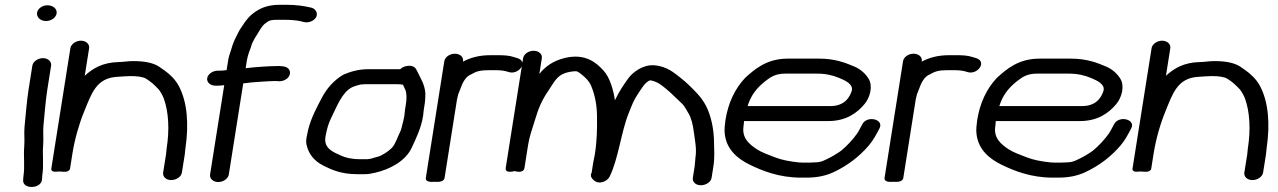

<svg xmlns="http://www.w3.org/2000/svg" viewBox="-20 -721 5200 781"><path d="M111.6 -454 96.1 -356C88.7 -308.8 84.6 -253.1 79.9 -206.4C77.2 -179 80.8 -151.8 78.7 -127.3C74.8 -83.6 81.9 -45.3 75.2 -3C75.2 -2.8 75.1 -2.4 75.1 -2.1L74.1 11.9C71.5 50.6 149.8 48.3 151 7.4L151.8 -5.4C158.9 -51.3 152 -89.5 155.6 -131.7C157.7 -157.1 154.4 -184.8 156.7 -209.6C161.2 -255.5 165.2 -310.5 172.4 -356L187.9 -454C190.5 -470.5 175.2 -484.5 154.6 -484.5C134 -484.5 114.3 -470.5 111.6 -454ZM130.8 -669.5C128 -651.8 143.6 -635.5 167.3 -635.5C189.3 -635.5 207.7 -650 210.3 -666.5C213.3 -685.7 194.6 -699.5 173 -699.5C152.2 -699.5 133.4 -686.2 130.8 -669.5Z M655.4 -93 643.6 -19C641.1 -3 654.9 11.5 676.3 11.5C696.9 11.5 717.2 -2 719.9 -19L731.6 -93C732.8 -100.8 732.7 -107.5 734.2 -117.5C748.7 -215.1 742.2 -305.3 707.4 -371.1C689.5 -405 659.4 -428.5 626.9 -450C601.5 -466.8 563.6 -472.5 521.1 -472.5C498.7 -472.5 484.4 -468.9 462.4 -468.5C397.8 -467.2 357.2 -442.8 324.7 -412.7L342.5 -525C345.1 -541.5 329.8 -555.5 309.2 -555.5C288.6 -555.5 268.9 -541.5 266.3 -525L188.7 -35C187.4 -26.9 195 -22.2 203.2 -22.5L223.6 -23.4C226.2 -23 231.5 -22.5 235.4 -22.5H247.3C254 -22.5 263.7 -27.4 264.9 -35L274.7 -97C283.9 -155 301.5 -216.2 321.8 -266C352.2 -340.5 371.4 -403.8 456.5 -408.5C478.7 -409.7 494.1 -411.5 511.4 -411.5C538.2 -411.5 561.7 -408.6 574.5 -400.7C594.4 -388.6 609.7 -374.1 624.9 -357.8C631.3 -350.8 641.9 -332.2 646.4 -319.9C665.8 -266.1 670.1 -193.7 657.7 -116C656.5 -108 656.5 -100.2 655.4 -93Z M856.1 -372.5H864.8C875.6 -372.5 881.7 -373.3 892.1 -374.6L834.5 -11C831.9 5.5 847.2 19.5 867.8 19.5C888.4 19.5 908.1 5.5 910.7 -11L969.4 -381.8C990.9 -384.9 1016.3 -387.1 1039.8 -388.5L1072.7 -390.5C1082.5 -391.1 1090.1 -391.5 1099.8 -391.5L1115.3 -390.5C1115.5 -390.5 1116.1 -390.5 1116.5 -390.5C1136.5 -390.5 1156.6 -403.4 1159.3 -420.5C1161.7 -435.6 1152.3 -450.3 1127 -451.6L1113.8 -452.5C1113.5 -452.5 1112.9 -452.5 1112.5 -452.5C1100.5 -452.5 1088.4 -452.2 1076.2 -451.5L1043.3 -449.5C1021.8 -448.1 1001.6 -446.2 979.2 -443.6L984.5 -477C986.3 -488 989.4 -497.2 993.2 -509.1L999.5 -525.8C999.6 -526 999.7 -526.2 999.7 -526.4L1004.7 -542.2C1005.6 -545.1 1007.3 -548.5 1009.5 -552.3L1016.5 -565.8C1030.9 -586.9 1041.4 -610.8 1056.2 -623.6L1071.1 -634.2C1076.7 -638.1 1087.2 -640.5 1107.3 -640.5H1137.3C1161.5 -640.5 1186.8 -638.6 1205.4 -634.1C1211.4 -632.6 1227.6 -625.8 1246.4 -634.4C1281.4 -650.4 1271.2 -684 1245.7 -690C1218.9 -696.4 1185.2 -701.5 1147 -701.5H1117C1066.2 -701.5 1034.1 -686.4 1005.4 -663.3C982.7 -644.9 968.5 -619 955.3 -599.9C955 -599.6 954.6 -598.9 954.4 -598.4L947.1 -584.4C939.9 -570.4 930.7 -552.6 925 -534.5L919.8 -517.5C916.6 -506.9 910.7 -492.6 908.3 -477L901.8 -435.8C892.6 -434.6 884.5 -433.5 874.5 -433.5H865.8C845.2 -433.5 825.4 -419.5 822.8 -403C820.2 -386.5 835.5 -372.5 856.1 -372.5Z M1468.3 -378.5H1593.3C1604.5 -378.5 1610.9 -377.9 1619.4 -376.4C1619.4 -376.4 1620.4 -373.4 1620.9 -372.4L1628.4 -356.4C1634.5 -343.3 1634.8 -320.9 1631.2 -298L1627.4 -274C1626 -265.1 1626.1 -257.7 1624.6 -248.5C1623.8 -243.4 1622.1 -235.5 1620.2 -228L1613.6 -202C1611.7 -194.7 1610.1 -189.4 1607.5 -184.3C1596.9 -163.5 1588.6 -134.8 1574.3 -119.9C1560.1 -105 1532.7 -87 1514.7 -83C1501.7 -80.1 1487.9 -73.5 1473.8 -73.5H1441.3C1409.2 -73.5 1383.8 -80.2 1367.3 -88L1341.9 -99.9C1316.9 -113.1 1298.4 -130.1 1303.7 -163.5C1304.9 -171.4 1306.9 -180 1309 -189.5C1312.7 -205.6 1318.3 -223.1 1326.6 -240C1351.2 -290.2 1371.6 -345.6 1412.2 -366.2C1417.6 -369 1444.5 -377.5 1449.4 -377.5C1456 -377.5 1462.8 -378.5 1468.3 -378.5ZM1703.7 -274 1707.5 -298C1708.7 -305.7 1709.4 -313.1 1709.7 -320.2L1710.3 -340.2C1710.3 -340.5 1710.3 -340.9 1710.3 -341.2C1707.8 -378.3 1689.8 -404 1677.8 -429.8L1672.8 -439.1C1660.7 -461.8 1622.3 -454.6 1607.6 -439.4C1607.6 -439.4 1605.6 -439.5 1604.2 -439.5H1478C1439.1 -439.5 1405.9 -429.9 1377.9 -417.8C1377.4 -417.6 1376.4 -417.1 1375.7 -416.7C1338.2 -394.4 1309.1 -361.2 1289.8 -324.5C1268.7 -284.4 1245.5 -241.8 1233.4 -192.9C1233.3 -192.7 1233.2 -192.3 1233.2 -192C1230.2 -173.4 1222.3 -152.6 1226.9 -132.3C1235.3 -95.2 1256.8 -66.8 1295.5 -47.2C1329.6 -29.9 1369.7 -12.5 1431.6 -12.5H1464.1C1477.7 -12.5 1489.2 -14.6 1504.7 -18.1C1566.2 -31.9 1630.1 -66 1655.3 -121.1C1672.7 -159.2 1693.2 -199.9 1701.1 -250C1702.4 -258 1702.4 -266 1703.7 -274Z M1842.6 -332C1843.8 -339.2 1848 -346.4 1851.3 -356.2C1861.2 -385.5 1875.2 -410.3 1895.1 -417.8C1896 -418.2 1897.5 -418.9 1898.5 -419.5C1916 -430.3 1933.8 -435.5 1965.9 -435.5H1995.9C2018.6 -435.5 2033.8 -433.1 2047.5 -428.5C2089.8 -413.1 2132.1 -471.5 2083.2 -485L2071.3 -488.6C2051.7 -495.3 2029.6 -496.5 2005.5 -496.5H1975.5C1928.9 -496.5 1894.8 -486.9 1863.3 -470.3L1863.5 -472C1866.3 -489.1 1850.9 -502.5 1830.2 -502.5C1809.6 -502.5 1790 -489.1 1787.3 -472L1712.2 2C1709 22.6 1740.9 18.5 1747.7 18.5C1754.5 18.5 1785.2 22.6 1788.5 2L1838.7 -315C1839.8 -322.3 1841.8 -327 1842.6 -332Z M2805.8 -45 2798.3 2C2795.7 18.7 2809.5 32.5 2831 32.5C2851.6 32.5 2871.8 19.6 2874.6 2L2882 -45C2887.7 -81.1 2884.8 -110.6 2884.5 -140.7C2884.1 -194.8 2872.8 -249.8 2851.6 -290.9C2844.5 -304.6 2831.7 -323.9 2817.1 -339.5C2798.3 -359.6 2773.5 -385.2 2749.5 -403.5C2724.9 -422.4 2694 -451.9 2640.2 -455.5C2595 -458.5 2554 -427.2 2536.3 -403.1C2516 -375.4 2497.3 -346.8 2481.4 -313.1C2475.4 -353.6 2461.5 -405 2434.9 -434.1C2406.8 -464.9 2361.4 -505.9 2276.4 -484.9C2231.2 -473.8 2198.4 -451.4 2173.9 -420.2L2184 -484C2186.7 -501.1 2171.4 -514.5 2150.7 -514.5C2130 -514.5 2110.5 -501.1 2107.8 -484L2037.1 -38C2033.2 -13.1 2073.3 -25.2 2073.3 -25.2C2073.3 -25.2 2109.4 -13 2113.4 -38L2128.1 -131C2134.2 -169.4 2141.3 -183.3 2154.7 -228.6C2171.2 -283.9 2184 -312.9 2210.7 -352.2C2238.9 -393.7 2247.5 -423.5 2311.1 -430.6C2329.2 -433 2331.4 -429.4 2347.5 -416.6C2364.7 -402.9 2377.1 -389.9 2385 -370.8C2399.9 -335.1 2407.7 -295.2 2408.4 -250.3C2409.2 -199 2408.5 -149 2399.5 -92.4C2397.7 -80.9 2394.6 -69.4 2393.1 -60L2386.5 -18.1C2379.2 -6.3 2386.7 4.9 2395.3 12C2417 31.9 2450.6 16.3 2459.7 -2.3C2495.4 -74.8 2506.9 -185.2 2536.9 -259.6C2551.5 -295.7 2556.9 -312 2573.1 -336.1C2581.5 -348.6 2593.6 -368.1 2601.2 -376.8C2605.6 -381.8 2616.6 -392.5 2624.7 -394.4C2653.6 -389.8 2670.6 -374.9 2691.7 -357.7C2711.6 -341.5 2736.2 -315.7 2756.5 -297.2C2764 -290.3 2773.2 -271.8 2780.8 -259.5C2792.8 -239.7 2798.6 -212.1 2802.4 -183.2C2806.6 -151.6 2814.4 -115.3 2809.1 -82C2807.3 -70.6 2807.7 -57.5 2805.8 -45Z M3021 -289.5C3033.8 -331 3056 -360.9 3089.2 -387.8C3114 -407.8 3133.9 -421.5 3174 -421.5H3302.8C3340.7 -421.5 3366.2 -414.8 3391.6 -404.7C3419.7 -393.4 3449.1 -378.8 3445.4 -355C3443.9 -345.9 3437.8 -334 3431.7 -324.6C3418.1 -304 3394.4 -289.5 3358.1 -289.5ZM3271.7 -59.5H3246.7C3239.7 -59.5 3234 -59.9 3228.9 -60.4C3191.4 -64.3 3159.9 -70.3 3131.7 -81.3C3105 -91.8 3077.9 -101.1 3058.4 -114C3025.3 -135.9 2997.2 -161.1 3004.6 -208C3005.7 -215.1 3005.7 -221.7 3006.6 -228.5H3348.4C3420.9 -228.5 3465.9 -260.6 3497 -298.1C3519.7 -325.4 3531.1 -371.3 3513.4 -400.5C3501.4 -420.4 3481.1 -439.3 3455.5 -450.2C3417.6 -466.4 3375.3 -482.5 3312.4 -482.5H3183.7C3099.2 -482.5 3050 -439.8 3011.3 -404.5C3011.1 -404.3 3010.7 -403.9 3010.4 -403.6C2969.3 -359.8 2942 -302.2 2931 -233C2929.6 -224 2929.1 -216.2 2927.9 -205.6C2926.8 -194.9 2927 -184.7 2928.4 -173.8C2936.3 -113.7 2977.5 -76.5 3030.7 -50.6C3082.3 -25.5 3150.6 1.5 3237 1.5H3262C3304 1.5 3339.1 -6 3370.3 -20.5C3428.5 -47.6 3476.3 -85.1 3513.8 -128.9C3533.1 -151.5 3544.8 -175.1 3557.3 -198.3C3577.7 -236.1 3507 -253.1 3487.7 -215.7C3480.7 -203.5 3473.7 -187.8 3466 -177.1C3448.9 -153.1 3426.7 -129.2 3403.8 -109.9C3396.5 -103.7 3373.2 -88.9 3360 -82.2C3335.5 -69.8 3322 -60.5 3294.3 -60.5C3287.5 -60.5 3280.4 -59.5 3271.7 -59.5Z M3708.6 -332C3709.8 -339.2 3714 -346.4 3717.3 -356.2C3727.2 -385.5 3741.2 -410.3 3761.1 -417.8C3762 -418.2 3763.5 -418.9 3764.5 -419.5C3782 -430.3 3799.8 -435.5 3831.9 -435.5H3861.9C3884.6 -435.5 3899.8 -433.1 3913.5 -428.5C3955.8 -413.1 3998.1 -471.5 3949.2 -485L3937.3 -488.6C3917.7 -495.3 3895.6 -496.5 3871.5 -496.5H3841.5C3794.9 -496.5 3760.8 -486.9 3729.3 -470.3L3729.5 -472C3732.3 -489.1 3716.9 -502.5 3696.2 -502.5C3675.6 -502.5 3656 -489.1 3653.3 -472L3578.2 2C3575 22.6 3606.9 18.5 3613.7 18.5C3620.5 18.5 3651.2 22.6 3654.5 2L3704.7 -315C3705.8 -322.3 3707.8 -327 3708.6 -332Z M4045 -289.5C4057.8 -331 4080 -360.9 4113.2 -387.8C4138 -407.8 4157.9 -421.5 4198 -421.5H4326.8C4364.7 -421.5 4390.2 -414.8 4415.6 -404.7C4443.7 -393.4 4473.1 -378.8 4469.4 -355C4467.9 -345.9 4461.8 -334 4455.7 -324.6C4442.1 -304 4418.4 -289.5 4382.1 -289.5ZM4295.7 -59.5H4270.7C4263.7 -59.5 4258 -59.9 4252.9 -60.4C4215.4 -64.3 4183.9 -70.3 4155.7 -81.3C4129 -91.8 4101.9 -101.1 4082.4 -114C4049.3 -135.9 4021.2 -161.1 4028.6 -208C4029.7 -215.1 4029.7 -221.7 4030.6 -228.5H4372.4C4444.9 -228.5 4489.9 -260.6 4521 -298.1C4543.7 -325.4 4555.1 -371.3 4537.4 -400.5C4525.4 -420.4 4505.1 -439.3 4479.5 -450.2C4441.6 -466.4 4399.3 -482.5 4336.4 -482.5H4207.7C4123.2 -482.5 4074 -439.8 4035.3 -404.5C4035.1 -404.3 4034.7 -403.9 4034.4 -403.6C3993.3 -359.8 3966 -302.2 3955 -233C3953.6 -224 3953.1 -216.2 3951.9 -205.6C3950.8 -194.9 3951 -184.7 3952.4 -173.8C3960.3 -113.7 4001.5 -76.5 4054.7 -50.6C4106.3 -25.5 4174.6 1.5 4261 1.5H4286C4328 1.5 4363.1 -6 4394.3 -20.5C4452.5 -47.6 4500.3 -85.1 4537.8 -128.9C4557.1 -151.5 4568.8 -175.1 4581.3 -198.3C4601.7 -236.1 4531 -253.1 4511.7 -215.7C4504.7 -203.5 4497.7 -187.8 4490 -177.1C4472.9 -153.1 4450.7 -129.2 4427.8 -109.9C4420.5 -103.7 4397.2 -88.9 4384 -82.2C4359.5 -69.8 4346 -60.5 4318.3 -60.5C4311.5 -60.5 4304.4 -59.5 4295.7 -59.5Z M5053.4 -93 5041.6 -19C5039.1 -3 5052.9 11.5 5074.3 11.5C5094.9 11.5 5115.2 -2 5117.9 -19L5129.6 -93C5130.8 -100.8 5130.7 -107.5 5132.2 -117.5C5146.7 -215.1 5140.2 -305.3 5105.4 -371.1C5087.5 -405 5057.4 -428.5 5024.9 -450C4999.5 -466.8 4961.6 -472.5 4919.1 -472.5C4896.7 -472.5 4882.4 -468.9 4860.4 -468.5C4795.8 -467.2 4755.2 -442.8 4722.7 -412.7L4740.5 -525C4743.1 -541.5 4727.8 -555.5 4707.2 -555.5C4686.6 -555.5 4666.9 -541.5 4664.3 -525L4586.7 -35C4585.4 -26.9 4593 -22.2 4601.2 -22.5L4621.6 -23.4C4624.2 -23 4629.5 -22.5 4633.4 -22.5H4645.3C4652 -22.5 4661.7 -27.4 4662.9 -35L4672.7 -97C4681.9 -155 4699.5 -216.2 4719.8 -266C4750.2 -340.5 4769.4 -403.8 4854.5 -408.5C4876.7 -409.7 4892.1 -411.5 4909.4 -411.5C4936.2 -411.5 4959.7 -408.6 4972.5 -400.7C4992.4 -388.6 5007.7 -374.1 5022.9 -357.8C5029.3 -350.8 5039.9 -332.2 5044.4 -319.9C5063.8 -266.1 5068.1 -193.7 5055.7 -116C5054.5 -108 5054.5 -100.2 5053.4 -93Z"/></svg>

Font: CiSf OpenHand
Style: BdExtObl
Weight: 400
Foundry: Cannot Into Space Fonts
Version: Version 0.7892